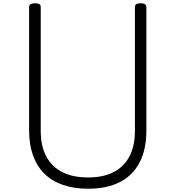

<svg xmlns="http://www.w3.org/2000/svg" viewBox="-20 -1135 1073 1174"><path d="M519 19Q432 19 364.5 -4.5Q297 -28 251.5 -73Q206 -118 182 -184.5Q158 -251 158 -337V-1092Q158 -1104 167 -1109.5Q176 -1115 194 -1115Q212 -1115 220.5 -1109.5Q229 -1104 229 -1092V-336Q229 -243 262.5 -179.5Q296 -116 360 -83Q424 -50 519 -50Q612 -50 675.5 -83Q739 -116 772 -179.5Q805 -243 805 -336V-1092Q805 -1104 813.5 -1109.5Q822 -1115 840 -1115Q875 -1115 875 -1092V-337Q875 -222 834 -142.5Q793 -63 713.5 -22Q634 19 519 19Z"/></svg>

Font: Playwrite FR Moderne Light
Style: Regular
Weight: 300
Version: Version 1.002